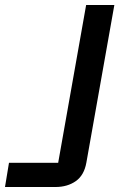

<svg xmlns="http://www.w3.org/2000/svg" viewBox="-25 -749 503 769"><path d="M-5 0 11 -97H208L320 -729H433L321 -98Q312 -47 278.5 -23.5Q245 0 197 0Z"/></svg>

Font: Hubot Sans Medium
Style: Italic
Weight: 500
Italic angle: -10°
Designer: Deni Anggara
Foundry: GitHub
Version: Version 1.001; ttfautohint (v1.8.4.7-5d5b);gftools[0.9.31]